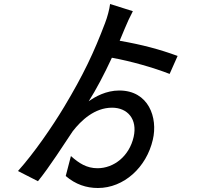

<svg xmlns="http://www.w3.org/2000/svg" viewBox="-20 -863 1040 961"><path d="M577 -410C511 -410 456 -379 424 -356C461 -414 502 -492 540 -574C634 -557 747 -525 829 -493L869 -583C779 -616 693 -639 579 -659L604 -719C613 -742 633 -785 645 -807L531 -843C528 -817 517 -776 506 -748C450 -600 397 -488 301 -328C241 -228 150 -96 70 -7L170 44C227 -26 301 -142 344 -206C386 -260 453 -324 541 -324C618 -324 669 -267 649 -178C627 -81 550 -21 468 -21C414 -21 375 -46 335 -82L309 18C358 60 412 78 470 78C600 78 713 -25 745 -164C771 -274 724 -410 577 -410Z"/></svg>

Font: Noto Sans TC Medium
Style: Regular
Weight: 500
Designer: Ryoko NISHIZUKA 西塚涼子 (kana, bopomofo & ideographs); Paul D. Hunt (Latin, Greek & Cyrillic); Sandoll Communications 산돌커뮤니
Foundry: Adobe
Version: Version 2.004;hotconv 1.0.118;makeotfexe 2.5.65603